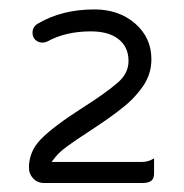

<svg xmlns="http://www.w3.org/2000/svg" viewBox="-20 -707 401 418"><path d="M315.4 -362.3Q303.2 -354.5 290 -354.5H92.3L101.1 -365.7Q109.4 -376 125.5 -387.9Q141.6 -399.9 183.6 -427.2Q242.2 -465.8 266.1 -489.3Q279.8 -502.9 291.5 -519.5Q309.6 -545.9 309.6 -578.1Q309.6 -625 274.2 -655.8Q238.8 -686.5 185.5 -686.5Q114.3 -686.5 62 -655.3Q50.8 -648.4 50.8 -635.7Q50.8 -626 57.1 -620.1Q63.5 -614.3 72.3 -614.3Q77.6 -614.3 82 -616.2Q122.6 -638.7 177.7 -638.7Q221.7 -638.7 243.2 -617.2Q259.8 -600.6 259.8 -574.2Q259.8 -546.4 234.9 -525.9Q210 -504.4 161.6 -473.6Q95.2 -431.2 68.4 -403.3Q43 -377 43 -341.8Q43 -328.1 53.2 -317.4Q62.5 -308.6 75.2 -308.6H290Q304.7 -308.6 310.5 -314.5Q315.4 -319.3 315.4 -329.1Z"/></svg>

Font: YuPearl-Light
Style: Light
Weight: 300
Designer: Max Yao
Foundry: Max-Everyday
Version: Version 1.011; ttfautohint (v1.8.3)